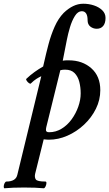

<svg xmlns="http://www.w3.org/2000/svg" viewBox="-96 -735 585 1028"><path d="M-72 273Q-76 273 -76 264Q-76 255 -71.5 246Q-67 237 -61 237Q-37 237 -22 228Q-7 219 -3 200L125 -327Q114 -322 99.5 -313Q85 -304 69 -288Q66 -285 59 -290Q52 -295 47 -302.5Q42 -310 45 -313Q66 -333 89 -349.5Q112 -366 135 -379L141 -405Q151 -450 164 -499Q177 -548 196.5 -592Q216 -636 245 -666Q270 -690 296 -702.5Q322 -715 350 -715Q380 -715 407 -706Q434 -697 451.5 -680Q469 -663 469 -639Q469 -611 456.5 -596Q444 -581 422 -581Q403 -581 388 -592.5Q373 -604 373 -627Q373 -651 365 -663Q357 -675 342 -675Q321 -675 305 -649.5Q289 -624 278.5 -588.5Q268 -553 262 -522L240 -410Q252 -412 260.5 -412Q269 -412 272 -412Q345 -412 393 -369.5Q441 -327 441 -252Q441 -200 417.5 -152.5Q394 -105 354 -67.5Q314 -30 265 -8.5Q216 13 166 13Q161 13 154 12.5Q147 12 138 11L92 196Q88 215 96 226Q104 237 147 237Q153 237 152.5 246Q152 255 147.5 264Q143 273 138 273Q118 271 91.5 270Q65 269 33 269Q1 269 -25.5 270Q-52 271 -72 273ZM167 -27Q203 -27 234 -46Q265 -65 287.5 -96Q310 -127 323 -163.5Q336 -200 336 -235Q336 -268 328.5 -297Q321 -326 303 -344Q285 -362 253 -362Q247 -362 240.5 -361.5Q234 -361 227 -359L152 -55Q151 -51 150.5 -47Q150 -43 150 -39Q150 -27 167 -27Z"/></svg>

Font: Junicode VF
Style: Italic
Weight: 400
Italic angle: -11°
Designer: Peter S. Baker
Version: Version 2.209